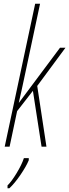

<svg xmlns="http://www.w3.org/2000/svg" viewBox="-20 -780 368 1021"><path d="M5 0H31L71 -189L155 -297L201 0H227L178 -323L328 -526H299L81 -234H80Q88 -266 94 -296Q100 -326 108 -361L193 -760H167ZM20 221H30Q58 195 89 149.5Q120 104 133 72V61H107Q96 95 68.5 140.5Q41 186 20 206Z"/></svg>

Font: Noto Sans Display Condensed Thin
Style: Italic
Weight: 250
Width: 3
Italic angle: -12°
Designer: Monotype Design Team
Foundry: Monotype Imaging Inc.
Version: Version 1.900